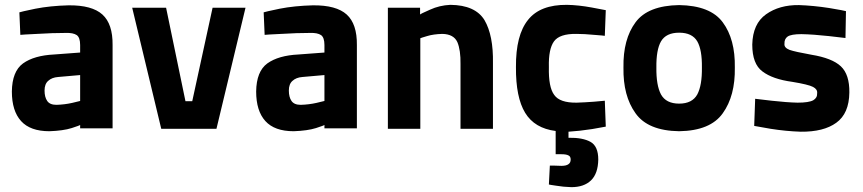

<svg xmlns="http://www.w3.org/2000/svg" viewBox="-20 -532 3563 793"><path d="M445 -346Q446 -433 403 -472Q360 -511 263 -510Q187 -508 126 -496Q64 -483 60 -481L64 -388Q70 -389 133 -392Q197 -396 252 -396Q282 -397 297 -387Q311 -377 311 -346V-315L204 -307Q121 -303 75 -270Q30 -237 29 -154Q29 -74 67 -32Q105 10 184 10Q241 8 276 -3Q310 -14 311 -16Q311 -14 311 -9Q311 -3 311 -2H445ZM311 -222V-115Q309 -114 278 -107Q247 -100 213 -99Q186 -99 175 -115Q164 -131 164 -158Q164 -185 179 -198Q194 -212 220 -214Z M526 -500 646 0H874L994 -500H858L774 -114H746L666 -500Z M1454 -346Q1455 -433 1412 -472Q1369 -511 1272 -510Q1196 -508 1135 -496Q1073 -483 1069 -481L1073 -388Q1079 -389 1142 -392Q1206 -396 1261 -396Q1291 -397 1306 -387Q1320 -377 1320 -346V-315L1213 -307Q1130 -303 1084 -270Q1039 -237 1038 -154Q1038 -74 1076 -32Q1114 10 1193 10Q1250 8 1285 -3Q1319 -14 1320 -16Q1320 -14 1320 -9Q1320 -3 1320 -2H1454ZM1320 -222V-115Q1318 -114 1287 -107Q1256 -100 1222 -99Q1195 -99 1184 -115Q1173 -131 1173 -158Q1173 -185 1188 -198Q1203 -212 1229 -214Z M1716 0V-374Q1717 -375 1744 -383Q1770 -391 1807 -392Q1854 -391 1869 -358Q1883 -325 1882 -267V0H2016V-271Q2018 -386 1981 -449Q1943 -511 1840 -512Q1795 -510 1756 -492Q1717 -475 1715 -472V-500H1582V0Z M2451 127Q2451 72 2419 54Q2387 36 2328 37V12Q2375 9 2426 1Q2478 -8 2482 -9L2478 -116Q2474 -116 2434 -112Q2394 -109 2362 -108Q2292 -107 2269 -140Q2245 -172 2247 -255Q2245 -329 2268 -361Q2291 -393 2361 -392Q2393 -392 2434 -388Q2474 -385 2478 -384L2482 -490Q2477 -491 2424 -501Q2370 -511 2322 -512Q2211 -513 2161 -450Q2110 -387 2111 -255Q2110 -130 2149 -66Q2188 -2 2275 9V105H2299Q2319 105 2328 110Q2337 114 2337 127Q2337 140 2328 146Q2319 153 2299 153Q2285 153 2269 152Q2252 152 2251 152L2247 230Q2249 231 2277 235Q2306 240 2340 241Q2392 241 2421 213Q2450 185 2451 127Z M2785 -511Q2656 -509 2605 -440Q2553 -370 2555 -253Q2553 -136 2605 -64Q2656 8 2785 10Q2914 8 2965 -64Q3017 -136 3015 -253Q3017 -370 2965 -440Q2914 -509 2785 -511ZM2785 -104Q2731 -104 2710 -142Q2690 -180 2691 -253Q2690 -326 2710 -361Q2731 -397 2785 -397Q2839 -397 2860 -361Q2880 -326 2879 -253Q2880 -180 2860 -142Q2839 -104 2785 -104Z M3474 -486Q3469 -488 3404 -499Q3339 -509 3280 -511Q3199 -512 3144 -473Q3089 -434 3087 -348Q3087 -268 3129 -237Q3171 -205 3252 -194Q3319 -183 3338 -173Q3357 -163 3355 -147Q3356 -128 3339 -118Q3321 -108 3274 -108Q3230 -109 3167 -116Q3105 -123 3099 -124L3095 -12Q3100 -11 3163 0Q3226 10 3287 12Q3382 13 3434 -25Q3487 -63 3488 -150Q3489 -224 3453 -258Q3417 -292 3331 -306Q3264 -318 3241 -326Q3218 -335 3220 -351Q3219 -371 3233 -381Q3248 -391 3290 -391Q3339 -390 3403 -383Q3466 -376 3472 -375Z"/></svg>

Font: RazerF5
Style: Bold
Weight: 700
Foundry: Razer Inc.
Version: Version 1.000;PS 001.001;hotconv 1.0.56